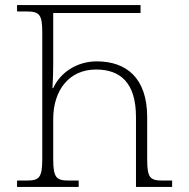

<svg xmlns="http://www.w3.org/2000/svg" viewBox="-20 -734 744 754"><path d="M47 0H289V-25H251C202 -25 189 -35 189 -109V-267C189 -379 251 -461 357 -461C452 -461 514 -410 514 -274V0H656V-25H619C570 -25 558 -35 558 -108V-274C558 -429 475 -493 360 -493C283 -493 217 -450 189 -388H186C188 -421 189 -453 189 -482V-683H532V-714H47V-689H84C136 -689 146 -676 146 -605V-109C146 -35 133 -25 84 -25H47Z"/></svg>

Font: Noto Serif Georgian ExtraLight
Style: Regular
Weight: 200
Designer: Monotype Design Team, Akaki Razmadze
Foundry: Google LLC
Version: Version 2.003